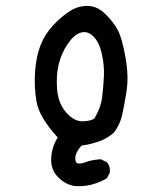

<svg xmlns="http://www.w3.org/2000/svg" viewBox="-20 -494 540 645"><path d="M232 131Q201 127 175.5 101.5Q150 76 152 37.5Q154 -1 174 -32Q111 -101 102.5 -153.5Q94 -206 98 -256Q102 -306 116.5 -343Q131 -380 159.5 -410Q188 -440 216 -457.5Q244 -475 276 -474Q308 -473 335 -446Q362 -419 376 -392.5Q390 -366 401.5 -301.5Q413 -237 405 -186.5Q397 -136 389.5 -104.5Q382 -73 362 -48Q339 -28 311.5 -18.5Q284 -9 254 -5Q234 17 233 35Q232 53 242 55Q252 57 270 50Q288 43 319 41L339 51Q351 64 349 86L339 105Q315 119 288.5 126Q262 133 232 131ZM298 -97Q319 -134 323 -166Q327 -198 329 -236Q331 -274 322 -313.5Q313 -353 293.5 -372Q274 -391 251.5 -384.5Q229 -378 207.5 -346.5Q186 -315 177 -277Q168 -239 172 -192.5Q176 -146 203 -115.5Q230 -85 259.5 -86.5Q289 -88 298 -97Z"/></svg>

Font: Kosefont JP
Style: Regular
Weight: 400
Designer: Nozomi Seto 瀬戸のぞみ
Version: Version 3.00;June 19, 2020